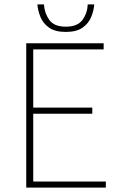

<svg xmlns="http://www.w3.org/2000/svg" viewBox="-20 -858 550 878"><path d="M100 0V-660H454V-632H132V-366H402V-338H132V-28H464V0ZM281 -712Q232 -712 204.5 -731.5Q177 -751 165 -780.5Q153 -810 151 -838H181Q183 -799 205 -767.5Q227 -736 281 -736Q335 -736 357.5 -767.5Q380 -799 381 -838H411Q409 -810 397 -780.5Q385 -751 357.5 -731.5Q330 -712 281 -712Z"/></svg>

Font: Source Sans Variable
Style: Regular
Weight: 200
Designer: Paul D. Hunt
Foundry: Adobe Systems Incorporated
Version: Version 3.006;hotconv 1.0.111;makeotfexe 2.5.65597